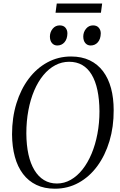

<svg xmlns="http://www.w3.org/2000/svg" viewBox="-20 -1078 694 1108"><path d="M296.5 11Q236 11 190 -11Q144 -33 112.8 -74.2Q81.5 -115.5 65.8 -173.2Q50 -231 49.5 -302.5Q49.5 -399.5 74.8 -481.2Q100 -563 145.8 -623.8Q191.5 -684.5 253.8 -718.2Q316 -752 390 -752Q451.5 -752 497.8 -729.8Q544 -707.5 574.8 -666.5Q605.5 -625.5 620.8 -568.8Q636 -512 636 -442.5Q636.5 -346.5 611.8 -264Q587 -181.5 541.8 -119.8Q496.5 -58 434 -23.5Q371.5 11 296.5 11ZM308.5 -19Q351 -19 388.5 -40.5Q426 -62 456.2 -100.2Q486.5 -138.5 508.5 -191Q530.5 -243.5 542.2 -305.8Q554 -368 554 -436Q553.5 -504.5 542.2 -557.5Q531 -610.5 509 -647.2Q487 -684 454.5 -702.8Q422 -721.5 379 -721.5Q336.5 -721.5 298.8 -701.5Q261 -681.5 230.2 -644.2Q199.5 -607 177.5 -555.5Q155.5 -504 143.8 -441.2Q132 -378.5 132 -307.5Q132.5 -240 144.2 -186.8Q156 -133.5 178.8 -96Q201.5 -58.5 234 -38.8Q266.5 -19 308.5 -19ZM310.5 -815.5Q292 -815.5 280 -829.2Q268 -843 268 -868Q268.5 -893.5 284.2 -912.5Q300 -931.5 324.5 -931.5Q346.5 -931.5 357.8 -918Q369 -904.5 369 -885.5Q368.5 -853 352.2 -834.2Q336 -815.5 310.5 -815.5ZM503 -815.5Q484.5 -815.5 472.5 -829.2Q460.5 -843 460.5 -868Q461 -893.5 476.8 -912.5Q492.5 -931.5 517 -931.5Q538.5 -931.5 550 -918Q561.5 -904.5 561.5 -885.5Q561 -853 544.8 -834.2Q528.5 -815.5 503 -815.5ZM307.5 -1057.5H569.5L562.5 -1004.5H300.5Z"/></svg>

Font: Merriweather 120pt Light
Style: Italic
Weight: 300
Italic angle: -7.8°
Version: Version 2.101